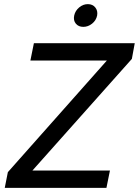

<svg xmlns="http://www.w3.org/2000/svg" viewBox="-20 -909 672 929"><path d="M618 -624 137 -84H512L495 0H3L18 -76L497 -616H127L144 -700H632ZM383 -779Q360 -779 347 -794.5Q334 -810 339 -834Q344 -857 363 -873Q382 -889 405 -889Q428 -889 441 -873Q454 -857 450 -834Q445 -810 425.5 -794.5Q406 -779 383 -779Z"/></svg>

Font: Albert Sans Medium
Style: Italic
Weight: 500
Italic angle: -11.25°
Designer: Andreas Rasmussen
Foundry: a.Foundry
Version: Version 1.025